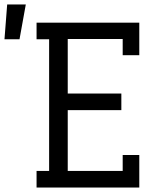

<svg xmlns="http://www.w3.org/2000/svg" viewBox="-116 -836 736 856"><path d="M47 0V-74H103V-661H47V-735H505V-590H431V-662H186V-419H425V-345H186V-74H431V-145H505V0ZM-96 -661 -84 -816H-1L-29 -661Z"/></svg>

Font: Iosevka HT Extended
Style: Regular
Weight: 400
Width: 7
Monospace: yes
Designer: Belleve Invis
Foundry: Belleve Invis
Version: Version 32.3.0; ttfautohint (v1.8.4)